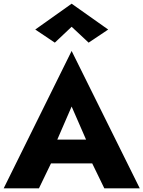

<svg xmlns="http://www.w3.org/2000/svg" viewBox="-21 -1020 777 1040"><path d="M184 -135H554L543 -264H196ZM367 -443 466 -216 460 -173 544 0H736L367 -744L-1 0H190L277 -180L269 -217ZM367 -875 459 -789 565 -860 367 -1000 170 -860 276 -789Z"/></svg>

Font: Jost
Style: Bold
Weight: 700
Version: Version 3.710